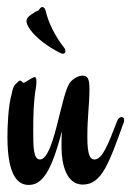

<svg xmlns="http://www.w3.org/2000/svg" viewBox="-20 -516 371 543"><path d="M330 -170C331 -172 331 -174 331 -177C331 -182 328 -185 324 -185C319 -185 314 -181 311 -173C285 -105 269 -65 247 -65C236 -65 227 -75 227 -128C227 -187 233 -220 233 -263C233 -294 228 -302 213 -302C201 -302 185 -293 176 -280C151 -238 132 -65 93 -65C74 -65 74 -101 74 -148C74 -193 75 -230 82 -271C83 -278 83 -283 83 -287C83 -294 81 -298 78 -298C72 -298 51 -282 47 -282C43 -282 41 -288 37 -288C33 -288 29 -282 21 -275C18 -271 14 -258 13 -250C3 -216 1 -157 1 -129C1 -13 34 7 61 7C99 7 125 -29 155 -145C154 -132 154 -115 154 -99C154 -53 167 6 214 6C268 6 288 -54 330 -170ZM163 -379C156 -388 122 -430 109 -486C107 -493 104 -496 99 -496C95 -496 93 -491 89 -487C85 -484 83 -485 79 -482C59 -469 55 -465 55 -456C55 -437 91 -395 153 -365C155 -364 157 -364 158 -364C162 -364 165 -367 165 -372C165 -375 164 -377 163 -379Z"/></svg>

Font: Engagement
Style: Regular
Weight: 400
Designer: Astigmatic (AOETI)
Foundry: Astigmatic (AOETI)
Version: Version 1.000